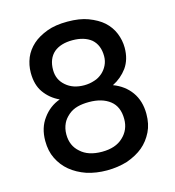

<svg xmlns="http://www.w3.org/2000/svg" viewBox="-112 -836 862 948"><g transform="rotate(-15 319.0 -362.0)"><path d="M183.1 -380.9Q135.7 -402.8 106.9 -443.8Q79.1 -482.9 79.1 -544.9Q79.1 -584 94.2 -621.1Q108.9 -655.8 139.2 -683.1Q167.5 -708.5 213.9 -726.1Q256.8 -742.2 318.8 -742.2Q380.9 -742.2 423.8 -726.1Q471.2 -708 499 -683.1Q529.3 -655.8 543.9 -620.1Q559.1 -583 559.1 -544.9Q559.1 -485.4 529.8 -443.8Q500 -403.3 455.1 -380.9Q512.2 -359.4 544.9 -314Q578.1 -267.6 578.1 -201.2Q578.1 -149.4 559.1 -110.8Q538.6 -69.3 505.9 -42Q473.6 -15.1 423.8 2.9Q374 18.1 318.8 18.1Q263.7 18.1 215.8 2.9Q168 -13.7 133.8 -42Q100.1 -69.8 80.1 -110.8Q61 -149.4 61 -201.2Q61 -268.1 95.2 -314Q129.4 -361.8 183.1 -380.9ZM169.9 -205.1Q169.9 -147 210 -112.8Q248.5 -77.1 318.8 -77.1Q388.7 -77.1 426.8 -113.8Q465.8 -149.9 465.8 -205.1Q465.8 -268.6 425.8 -299.8Q385.7 -331.1 318.8 -331.1Q285.2 -331.1 259.8 -324.2Q232.9 -316.9 212.9 -299.8Q191.4 -281.2 182.1 -261.2Q169.9 -235.8 169.9 -205.1ZM189 -529.8Q189 -479.5 226.1 -448.2Q261.7 -417 318.8 -417Q346.7 -417 372.1 -425.8Q393.6 -432.1 413.1 -449.2Q429.7 -463.9 439.9 -484.9Q450.2 -505.9 450.2 -530.8Q450.2 -587.4 415 -618.2Q378.9 -647 318.8 -647Q258.8 -647 224.1 -618.2Q189 -587.4 189 -529.8Z"/></g></svg>

Font: PoppinsZ Medium
Style: Regular
Weight: 500
Designer: Ninad Kale (Devanagari), Jonny Pinhorn (Latin)
Foundry: Indian Type Foundry
Version: Version 3.002;FEAKit 1.0